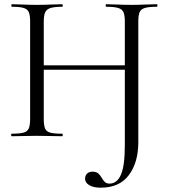

<svg xmlns="http://www.w3.org/2000/svg" viewBox="-20 -645 806 909"><path d="M456.8 243.6Q422.2 243.6 402.5 231.7Q382.8 219.8 382.8 201.2Q382.8 186.4 392.1 177.1Q401.4 167.8 417.4 167.8Q435.9 167.8 445.2 176.1Q454.4 184.4 460.7 195.6Q467 206.8 475.2 215.5Q483.4 224.2 498.6 224.2Q534 224.2 552.5 182.1Q571 140 571 41.4V-542Q571 -571 565.1 -586Q559.2 -601 540.4 -607Q521.7 -613 483.2 -613Q480.2 -613 480.2 -619Q480.2 -625 483.2 -625Q506.8 -625 537.1 -623.5Q567.4 -622 603.8 -622Q636.6 -622 667.7 -623.5Q698.8 -625 722.4 -625Q725.4 -625 725.4 -619Q725.4 -613 722.4 -613Q685.4 -613 666.4 -607.5Q647.5 -602 641.1 -587.5Q634.8 -573 634.8 -544V28Q634.8 124 590.2 183.8Q545.6 243.6 456.8 243.6ZM34.8 0Q32.8 0 32.8 -6Q32.8 -12 34.8 -12Q72 -12 90.9 -17Q109.8 -22 116.2 -37Q122.6 -52 122.6 -81V-544Q122.6 -573 116.3 -587.5Q110 -602 91.5 -607.5Q73 -613 36 -613Q33.8 -613 33.8 -619Q33.8 -625 36 -625Q60.4 -625 90.6 -623.5Q120.8 -622 153.6 -622Q190.8 -622 220.9 -623.5Q251.1 -625 275 -625Q277 -625 277 -619Q277 -613 275 -613Q237.5 -613 218.8 -607Q200 -601 193.6 -586Q187.2 -571 187.2 -542V-81Q187.2 -52 193.2 -37Q199.2 -22 218.4 -17Q237.6 -12 275 -12Q277 -12 277 -6Q277 0 275 0Q250.1 0 220.4 -1Q190.8 -2 153.6 -2Q120.8 -2 90 -1Q59.2 0 34.8 0ZM152.2 -315V-335.8H598.8V-315Z"/></svg>

Font: Cormorant Garamond Light
Style: Regular
Weight: 300
Designer: Christian Thalmann (Catharsis Fonts)
Foundry: Catharsis Fonts
Version: Version 4.001